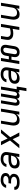

<svg xmlns="http://www.w3.org/2000/svg" viewBox="2316 -2884 769 5440"><g transform="rotate(-90 2700.0 -163.5)"><path d="M257 8Q231 8 205.5 6Q180 4 156 -2.5Q132 -9 110 -19.5Q88 -30 71.5 -47Q55 -64 47.5 -88Q40 -112 44 -138Q45 -139 45 -140Q45 -141 45 -143H128Q128 -142 128 -141.5Q128 -141 128 -141Q125 -126 131 -113Q137 -100 148 -91.5Q159 -83 172 -78Q185 -73 199 -70.5Q213 -68 227.5 -67Q242 -66 257 -66Q272 -66 287 -66.5Q302 -67 317.5 -70Q333 -73 348 -78Q363 -83 376.5 -91.5Q390 -100 399.5 -113.5Q409 -127 412 -142Q414 -158 410 -173Q406 -188 396 -199Q386 -210 372.5 -216.5Q359 -223 344.5 -227Q330 -231 314 -232.5Q298 -234 282 -234H219L231 -307H295Q308 -307 322 -308Q336 -309 349.5 -311.5Q363 -314 377 -318.5Q391 -323 403 -331Q415 -339 423.5 -351Q432 -363 435 -377Q437 -391 433 -403.5Q429 -416 420.5 -425.5Q412 -435 400 -440.5Q388 -446 375.5 -449Q363 -452 349.5 -453Q336 -454 322 -454Q301 -454 279.5 -451Q258 -448 238 -438.5Q218 -429 202 -411.5Q186 -394 182 -373H100Q103 -397 114.5 -419.5Q126 -442 143 -461Q160 -480 182 -493.5Q204 -507 227.5 -514.5Q251 -522 274.5 -525Q298 -528 322 -528Q348 -528 373 -525Q398 -522 421 -514.5Q444 -507 464 -494Q484 -481 497.5 -461.5Q511 -442 516 -417.5Q521 -393 517 -367Q514 -349 505.5 -332Q497 -315 482 -302.5Q467 -290 450 -282Q433 -274 415 -268Q435 -260 452 -246.5Q469 -233 480 -215Q491 -197 494 -174.5Q497 -152 493 -129Q489 -105 476.5 -82.5Q464 -60 444 -44Q424 -28 400.5 -17.5Q377 -7 353 -1.5Q329 4 305 6Q281 8 257 8Z M799 8H798Q776 8 753.5 4.5Q731 1 712 -8.5Q693 -18 678.5 -33.5Q664 -49 656.5 -69Q649 -89 647.5 -111.5Q646 -134 650 -157Q653 -177 661 -196.5Q669 -216 683.5 -232.5Q698 -249 716.5 -260.5Q735 -272 754.5 -280Q774 -288 794.5 -293.5Q815 -299 835 -302Q855 -305 875.5 -306Q896 -307 916 -307H1023L1028 -339Q1032 -364 1027 -387.5Q1022 -411 1005.5 -427Q989 -443 965.5 -448.5Q942 -454 917 -454Q895 -454 872.5 -450.5Q850 -447 829 -436Q808 -425 792.5 -406Q777 -387 773 -365H690Q695 -389 706 -412Q717 -435 734.5 -455Q752 -475 774 -489.5Q796 -504 820 -513Q844 -522 868.5 -525Q893 -528 917 -528Q946 -528 974 -524Q1002 -520 1026.5 -509Q1051 -498 1070.5 -479.5Q1090 -461 1101 -436.5Q1112 -412 1113.5 -384Q1115 -356 1110 -327L1056 0H972L988 -97Q973 -73 952 -52Q931 -31 905.5 -17.5Q880 -4 852.5 2Q825 8 799 8ZM841 -65Q870 -65 899.5 -74Q929 -83 952.5 -104Q976 -125 989 -153Q1002 -181 1007 -210L1011 -234H916Q903 -234 890 -233.5Q877 -233 864 -231.5Q851 -230 837.5 -228Q824 -226 811 -222.5Q798 -219 785.5 -213.5Q773 -208 761.5 -200Q750 -192 742.5 -180Q735 -168 733 -155Q729 -134 737.5 -114.5Q746 -95 762 -84Q778 -73 799 -69Q820 -65 841 -65Z M1220 0 1440 -264 1306 -520H1408L1496 -332L1651 -520H1753L1533 -256L1667 0H1565L1477 -188L1322 0Z M2012 8Q1984 8 1957.5 0.5Q1931 -7 1912 -24.5Q1893 -42 1882 -66.5Q1871 -91 1866.5 -118Q1862 -145 1863.5 -173Q1865 -201 1870 -230L1918 -520H2001L1951 -218Q1948 -199 1947.5 -180Q1947 -161 1951 -143.5Q1955 -126 1963.5 -110.5Q1972 -95 1986 -84.5Q2000 -74 2018.5 -69.5Q2037 -65 2056 -65Q2073 -65 2090.5 -68.5Q2108 -72 2124.5 -79.5Q2141 -87 2155 -99.5Q2169 -112 2179.5 -127Q2190 -142 2195.5 -159Q2201 -176 2204 -193L2258 -520H2342L2256 0H2172L2186 -86Q2172 -64 2152.5 -45.5Q2133 -27 2110 -14.5Q2087 -2 2062 3Q2037 8 2012 8Z M2839 201 2872 0H2797L2805 -48Q2797 -36 2786 -25Q2775 -14 2762.5 -6.5Q2750 1 2736 4.5Q2722 8 2708 8Q2691 8 2675 3Q2659 -2 2648 -13.5Q2637 -25 2631 -39.5Q2625 -54 2622 -71Q2615 -55 2604 -40Q2593 -25 2578.5 -13.5Q2564 -2 2547 3Q2530 8 2513 8Q2496 8 2480 2.5Q2464 -3 2453 -14Q2442 -25 2436 -40Q2430 -55 2427.5 -71.5Q2425 -88 2426 -105Q2427 -122 2430 -139L2493 -520H2577L2511 -126Q2509 -114 2510.5 -102.5Q2512 -91 2518 -82.5Q2524 -74 2534 -69.5Q2544 -65 2556 -65Q2566 -65 2576 -68.5Q2586 -72 2594 -79.5Q2602 -87 2607.5 -96Q2613 -105 2617 -114.5Q2621 -124 2623.5 -133.5Q2626 -143 2627 -153L2688 -520H2772L2706 -126Q2704 -114 2705.5 -102.5Q2707 -91 2713 -82.5Q2719 -74 2729 -69.5Q2739 -65 2751 -65Q2761 -65 2771 -68.5Q2781 -72 2788.5 -79.5Q2796 -87 2802 -96Q2808 -105 2812 -114.5Q2816 -124 2818.5 -133.5Q2821 -143 2822 -153L2883 -520H2967L2893 -74H2968L2923 201Z M3199 8H3198Q3176 8 3153.5 4.5Q3131 1 3112 -8.5Q3093 -18 3078.5 -33.5Q3064 -49 3056.5 -69Q3049 -89 3047.5 -111.5Q3046 -134 3050 -157Q3053 -177 3061 -196.5Q3069 -216 3083.5 -232.5Q3098 -249 3116.5 -260.5Q3135 -272 3154.5 -280Q3174 -288 3194.5 -293.5Q3215 -299 3235 -302Q3255 -305 3275.5 -306Q3296 -307 3316 -307H3423L3428 -339Q3432 -364 3427 -387.5Q3422 -411 3405.5 -427Q3389 -443 3365.5 -448.5Q3342 -454 3317 -454Q3295 -454 3272.5 -450.5Q3250 -447 3229 -436Q3208 -425 3192.5 -406Q3177 -387 3173 -365H3090Q3095 -389 3106 -412Q3117 -435 3134.5 -455Q3152 -475 3174 -489.5Q3196 -504 3220 -513Q3244 -522 3268.5 -525Q3293 -528 3317 -528Q3346 -528 3374 -524Q3402 -520 3426.5 -509Q3451 -498 3470.5 -479.5Q3490 -461 3501 -436.5Q3512 -412 3513.5 -384Q3515 -356 3510 -327L3456 0H3372L3388 -97Q3373 -73 3352 -52Q3331 -31 3305.5 -17.5Q3280 -4 3252.5 2Q3225 8 3199 8ZM3241 -65Q3270 -65 3299.5 -74Q3329 -83 3352.5 -104Q3376 -125 3389 -153Q3402 -181 3407 -210L3411 -234H3316Q3303 -234 3290 -233.5Q3277 -233 3264 -231.5Q3251 -230 3237.5 -228Q3224 -226 3211 -222.5Q3198 -219 3185.5 -213.5Q3173 -208 3161.5 -200Q3150 -192 3142.5 -180Q3135 -168 3133 -155Q3129 -134 3137.5 -114.5Q3146 -95 3162 -84Q3178 -73 3199 -69Q3220 -65 3241 -65Z M3943 8Q3921 8 3899 4Q3877 0 3859 -10.5Q3841 -21 3828 -37Q3815 -53 3808.5 -73.5Q3802 -94 3801.5 -116Q3801 -138 3805 -161L3815 -223H3728L3691 0H3607L3693 -520H3777L3740 -297H3828L3843 -387Q3846 -406 3852.5 -425Q3859 -444 3870.5 -461Q3882 -478 3898 -491.5Q3914 -505 3933 -513.5Q3952 -522 3971.5 -525Q3991 -528 4010 -528Q4032 -528 4054 -524Q4076 -520 4094 -509.5Q4112 -499 4125 -483Q4138 -467 4144.5 -446.5Q4151 -426 4151.5 -404Q4152 -382 4148 -359L4111 -133Q4107 -114 4100.5 -95Q4094 -76 4082.5 -59Q4071 -42 4055 -28.5Q4039 -15 4020.5 -6.5Q4002 2 3982.5 5Q3963 8 3944 8Q3943 8 3943 8Q3943 8 3943 8ZM3944 -65Q3959 -65 3974.5 -71Q3990 -77 4002 -88.5Q4014 -100 4020 -115Q4026 -130 4029 -145L4066 -371Q4069 -387 4068 -402.5Q4067 -418 4059.5 -430Q4052 -442 4038.5 -448.5Q4025 -455 4009 -455Q3994 -455 3978.5 -449Q3963 -443 3951 -431.5Q3939 -420 3933 -405Q3927 -390 3924 -375L3887 -149Q3884 -133 3885 -117.5Q3886 -102 3893.5 -90Q3901 -78 3914.5 -71.5Q3928 -65 3944 -65Z M4572 0 4603 -189Q4571 -181 4537.5 -176Q4504 -171 4472 -171Q4442 -171 4413.5 -176.5Q4385 -182 4361 -195.5Q4337 -209 4320 -231Q4303 -253 4295.5 -280Q4288 -307 4290 -336.5Q4292 -366 4297 -396L4318 -520H4401L4379 -384Q4376 -365 4374.5 -346.5Q4373 -328 4378 -311.5Q4383 -295 4394 -281.5Q4405 -268 4420 -259.5Q4435 -251 4453 -248Q4471 -245 4489 -245Q4520 -245 4552 -251Q4584 -257 4616 -265L4658 -520H4742L4656 0Z M5012 8Q4984 8 4957.5 0.5Q4931 -7 4912 -24.5Q4893 -42 4882 -66.5Q4871 -91 4866.5 -118Q4862 -145 4863.5 -173Q4865 -201 4870 -230L4918 -520H5001L4951 -218Q4948 -199 4947.5 -180Q4947 -161 4951 -143.5Q4955 -126 4963.5 -110.5Q4972 -95 4986 -84.5Q5000 -74 5018.5 -69.5Q5037 -65 5056 -65Q5073 -65 5090.5 -68.5Q5108 -72 5124.5 -79.5Q5141 -87 5155 -99.5Q5169 -112 5179.5 -127Q5190 -142 5195.5 -159Q5201 -176 5204 -193L5258 -520H5342L5256 0H5172L5186 -86Q5172 -64 5152.5 -45.5Q5133 -27 5110 -14.5Q5087 -2 5062 3Q5037 8 5012 8Z"/></g></svg>

Font: Iosevka SS04 Extended
Style: Italic
Weight: 400
Width: 7
Italic angle: -9°
Monospace: yes
Designer: Belleve Invis
Foundry: Belleve Invis
Version: Version 19.0.0; ttfautohint (v1.8.4)